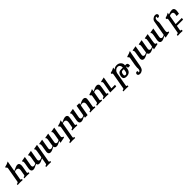

<svg xmlns="http://www.w3.org/2000/svg" viewBox="710 -3415 6331 6331"><g transform="rotate(-45 3875.5 -249.5)"><path d="M521.5 0.5Q476.1 -4.4 409.2 -4.4Q331.5 -4.4 285.2 0L293 -43.9Q350.1 -43.9 357.4 -84L388.7 -263.7Q392.1 -284.2 392.1 -301.3Q392.1 -394 288.1 -394Q258.8 -394 216.3 -370.1L166 -84L165 -75.2Q165 -43.9 214.8 -43.9L207 0Q162.1 -4.4 95.2 -4.4Q17.6 -4.4 -29.3 0L-21.5 -43.9Q36.1 -43.9 45.9 -84L137.7 -606.4Q139.2 -616.7 139.2 -625.5Q139.2 -672.9 97.2 -672.9L104.5 -712.9Q208.5 -732.4 289.6 -782.2L269.5 -672.9L222.2 -404.8Q376.5 -482.4 434.1 -482.4Q522 -482.4 522 -369.1Q522 -338.4 515.1 -299.8L477.5 -84L477.1 -78.1Q477.1 -43.9 529.3 -43.5Z M1287.6 244.1 1178.2 240.7 1055.2 244.1 1063 200.2Q1119.6 200.2 1126.5 160.2L1164.6 -56.2Q1042.5 9.8 987.3 9.8Q906.2 9.8 895.5 -64Q758.8 9.8 704.1 9.8Q609.9 9.8 609.9 -92.8Q609.9 -117.2 615.2 -147L646 -320.3Q652.8 -359.4 652.8 -384.8Q652.8 -433.6 627.9 -433.6L632.3 -458.5L795.4 -487.8L737.8 -160.2Q734.9 -144 734.9 -130.9Q734.9 -64.5 805.2 -64.5Q837.4 -64.5 893.6 -98.6Q894 -120.6 898.4 -147L929.2 -320.3Q936 -359.4 936 -384.8Q936 -433.6 911.1 -433.6L915.5 -458.5L1078.6 -487.8L1021 -160.2Q1018.1 -144 1018.1 -130.9Q1018.1 -64.5 1088.4 -64.5Q1121.1 -64.5 1171.9 -95.2L1211.4 -320.3Q1218.3 -359.9 1218.3 -385.7Q1218.3 -433.6 1194.3 -433.6L1198.7 -458.5L1360.8 -487.8L1246.6 160.2L1245.6 168.5Q1245.6 200.2 1295.4 200.2Z M1957 14.6 1969.7 -56.2Q1846.2 9.8 1792 9.8Q1710.9 9.8 1700.2 -64Q1567.9 9.8 1508.8 9.8Q1414.6 9.8 1414.6 -92.8Q1414.6 -122.1 1436 -235.8Q1457.5 -349.6 1457.5 -384.8Q1457.5 -433.6 1432.6 -433.6L1437 -458.5L1600.1 -487.8Q1539.6 -154.3 1539.6 -131.3Q1539.6 -64.5 1610.4 -64.5Q1642.6 -64.5 1698.2 -98.6Q1698.7 -130.4 1719.7 -240Q1740.7 -349.6 1740.7 -384.8Q1740.7 -433.6 1715.8 -433.6L1720.2 -458.5L1883.3 -487.8Q1822.8 -154.3 1822.8 -131.3Q1822.8 -64.5 1893.6 -64.5Q1926.3 -64.5 1976.6 -95.2Q2022.9 -345.2 2022.9 -385.7Q2022.9 -433.6 1999 -433.6L2003.4 -458.5L2165.5 -487.8Q2106.9 -170.9 2106.9 -130.9Q2106.9 -96.2 2121.6 -81.5Q2136.2 -66.9 2169.4 -66.4L2162.6 -26.9Z M2409.2 244.1Q2363.8 239.7 2295.4 239.7Q2216.3 239.7 2169.4 244.1L2177.2 200.2Q2234.9 200.2 2244.6 159.7L2330.6 -329.1Q2332 -339.8 2332 -349.1Q2332 -397 2289.6 -397L2296.4 -438Q2402.3 -457.5 2485.4 -508.8L2467.8 -413.1Q2603.5 -482.4 2669.9 -482.4Q2714.4 -482.4 2738.5 -458.5Q2762.7 -434.6 2762.7 -395Q2762.7 -364.3 2752.4 -305.7L2713.4 -84.5L2712.4 -75.7Q2712.4 -43.9 2762.7 -43.9L2754.9 0Q2709.5 -4.4 2641.1 -4.4Q2562 -4.4 2515.1 0L2522.9 -43.9Q2581.1 -43.9 2589.8 -84.5L2621.1 -262.2Q2625 -286.1 2625 -306.2Q2625 -401.4 2529.8 -401.4Q2502 -401.4 2461.9 -378.4L2367.2 159.7L2366.2 168.5Q2366.2 200.2 2417 200.2Z M2944.3 9.8Q2850.6 9.8 2850.6 -91.8Q2850.6 -116.2 2856 -147L2886.2 -320.3Q2893.1 -359.4 2893.1 -384.8Q2893.1 -433.6 2868.2 -433.6L2872.6 -458.5L3036.1 -487.8L2978 -160.2Q2975.1 -144.5 2975.1 -131.3Q2975.1 -64.5 3045.9 -64.5Q3078.6 -64.5 3128.9 -95.2L3195.3 -472.7H3317.9L3307.6 -413.1Q3442.4 -482.4 3509.8 -482.4Q3554.2 -482.4 3578.1 -458.3Q3602.1 -434.1 3602.1 -395Q3602.1 -364.3 3591.8 -305.7L3552.7 -84.5L3551.8 -75.7Q3551.8 -43.9 3602.1 -43.9L3594.7 0Q3548.8 -4.4 3480.5 -4.4Q3401.4 -4.4 3355 0L3362.3 -43.9Q3420.4 -43.9 3429.2 -84.5L3460.4 -262.2Q3464.4 -286.1 3464.4 -306.2Q3464.4 -401.4 3369.1 -401.4Q3341.3 -401.4 3301.3 -378.4L3234.9 0H3112.3L3122.1 -56.2Q2999 9.8 2944.3 9.8Z M4212.9 0Q4167.5 -4.4 4099.1 -4.4Q4020 -4.4 3973.1 0L3981 -43.9Q4039.1 -43.9 4047.9 -84.5L4079.1 -262.2Q4083 -286.1 4083 -306.2Q4083 -401.4 3987.8 -401.4Q3960 -401.4 3919.9 -378.4L3868.2 -84.5L3867.2 -75.7Q3867.2 -43.9 3918 -43.9L3910.2 0Q3864.7 -4.4 3796.4 -4.4Q3717.3 -4.4 3670.4 0L3678.2 -43.9Q3735.8 -43.9 3745.6 -84.5L3788.6 -329.1Q3790 -339.4 3790 -348.6Q3790 -397 3747.1 -397L3754.4 -438Q3860.4 -457.5 3943.4 -508.8L3925.8 -413.1Q4061.5 -482.4 4127.9 -482.4Q4172.4 -482.4 4196.3 -458.3Q4220.2 -434.1 4220.2 -395Q4220.2 -363.8 4210 -305.7L4171.4 -84.5L4170.4 -75.7Q4170.4 -43.9 4220.7 -43.9Z M4568.4 0H4289.1L4353 -361.8Q4356 -379.9 4356 -393.1Q4356 -436 4325.7 -436L4331.5 -467.3L4488.3 -501L4412.1 -68.4H4580.6Z M5055.7 -50.8Q5120.1 -50.8 5135.3 -136.7L5150.9 -226.1H5086.9Q5048.3 -226.1 5028.6 -189.9Q5008.8 -153.8 5008.8 -106Q5008.8 -50.8 5055.7 -50.8ZM4854.5 283.2Q4810.1 278.8 4743.2 278.8Q4665.5 278.8 4619.6 283.2L4627.4 239.3Q4684.1 239.3 4690.9 199.2L4785.6 -337.4Q4788.1 -350.1 4788.1 -360.4Q4788.1 -403.8 4747.6 -403.8L4754.9 -443.8Q4858.9 -463.4 4939.9 -513.2L4925.3 -433.1Q4990.2 -488.8 5070.3 -488.8Q5160.6 -488.8 5214.4 -436.8Q5268.1 -384.8 5268.1 -317.4Q5268.1 -301.8 5265.1 -285.6H5303.7Q5379.9 -285.6 5379.9 -203.6Q5379.9 -184.6 5376 -161.6H5276.4Q5279.8 -182.1 5279.8 -196.3Q5279.8 -226.1 5263.7 -226.1H5254.9L5240.7 -145Q5210.9 11.7 5041.5 11.7Q4911.6 11.7 4911.6 -97.2Q4911.6 -116.2 4915.5 -138.2Q4941.4 -285.6 5073.7 -285.6H5161.1Q5163.6 -299.8 5163.6 -313Q5163.6 -357.9 5134.8 -392.6Q5106 -427.2 5054.7 -427.2Q5004.4 -427.2 4959.5 -389.4Q4914.6 -351.6 4900.4 -292.5L4813.5 199.2L4812.5 207.5Q4812.5 239.3 4862.3 239.3Z M5426.3 263.7Q5331.1 262.2 5331.1 192.4Q5340.3 132.3 5391.6 129.9Q5422.9 129.9 5435.1 157.7Q5419.9 167.5 5417 181.2Q5417 196.3 5437 196.3Q5498 191.9 5498 86.4Q5498 71.8 5495.6 60.5Q5494.6 55.2 5494.6 44.9Q5494.6 13.2 5506.3 -64H5505.9L5553.2 -333Q5555.7 -346.2 5555.7 -356.9Q5555.7 -399.9 5516.1 -399.9L5522.9 -439.9Q5644 -470.2 5713.4 -509.3Q5696.3 -443.8 5689 -399.9L5609.9 46.9Q5585.9 184.6 5532.5 224.1Q5479 263.7 5426.3 263.7Z M6314.5 14.6 6327.1 -56.2Q6203.6 9.8 6149.4 9.8Q6068.4 9.8 6057.6 -64Q5925.3 9.8 5866.2 9.8Q5772 9.8 5772 -92.8Q5772 -122.1 5793.5 -235.8Q5814.9 -349.6 5814.9 -384.8Q5814.9 -433.6 5790 -433.6L5794.4 -458.5L5957.5 -487.8Q5897 -154.3 5897 -131.3Q5897 -64.5 5967.8 -64.5Q6000 -64.5 6055.7 -98.6Q6056.2 -130.4 6077.1 -240Q6098.1 -349.6 6098.1 -384.8Q6098.1 -433.6 6073.2 -433.6L6077.6 -458.5L6240.7 -487.8Q6180.2 -154.3 6180.2 -131.3Q6180.2 -64.5 6251 -64.5Q6283.7 -64.5 6334 -95.2Q6380.4 -345.2 6380.4 -385.7Q6380.4 -433.6 6356.4 -433.6L6360.8 -458.5L6522.9 -487.8Q6464.4 -170.9 6464.4 -130.9Q6464.4 -96.2 6479 -81.5Q6493.7 -66.9 6526.9 -66.4L6520 -26.9Z M6859.4 14.6 6872.1 -56.2Q6749 9.8 6694.3 9.8Q6600.1 9.8 6600.1 -92.8Q6600.1 -117.2 6605.5 -147L6636.2 -320.3Q6643.1 -359.4 6643.1 -384.8Q6643.1 -433.6 6618.2 -433.6L6622.6 -458.5L6785.6 -487.8L6728 -160.2Q6725.1 -144.5 6725.1 -131.3Q6725.1 -64.5 6795.9 -64.5Q6828.6 -64.5 6878.9 -95.2L6972.2 -626Q6981.9 -680.7 7032.2 -720.2Q7082.5 -759.8 7130.4 -759.8Q7225.6 -758.3 7225.6 -688.5V-682.1Q7215.8 -628.4 7164.6 -626Q7133.3 -626 7121.1 -653.8Q7137.2 -664.1 7139.6 -677.2Q7139.6 -692.4 7119.1 -692.4Q7056.6 -687.5 7056.6 -571.3Q7056.6 -549.8 7061.5 -535.6Q7065.9 -523.4 7065.9 -502.4Q7065.9 -475.1 7058.6 -433.1L7013.7 -178.7Q7009.3 -151.4 7009.3 -130.9Q7009.3 -96.2 7023.9 -81.5Q7038.6 -66.9 7071.8 -66.4L7064.9 -26.9Z M7411.6 254.9Q7356.9 249 7298.8 249Q7240.7 249 7181.6 254.9L7190.9 203.6Q7251 203.6 7256.3 170.9L7345.7 -334.5Q7347.7 -346.2 7347.7 -356Q7347.7 -399.9 7307.6 -399.9L7315.9 -446.3Q7406.7 -466.8 7492.2 -519.5L7476.1 -450.2Q7575.2 -488.8 7646 -488.8Q7747.6 -488.8 7747.6 -374Q7747.6 -346.2 7741.7 -311.5L7728 -233.9H7618.7L7629.9 -298.3Q7633.3 -317.9 7633.3 -334Q7633.3 -415.5 7547.4 -415.5Q7512.7 -415.5 7465.8 -392.6L7408.7 -68.4H7698.7L7686.5 0H7396.5L7366.2 170.9L7365.7 176.3Q7365.7 203.6 7420.9 203.6Z"/></g></svg>

Font: Kelvinch
Style: Bold Italic
Weight: 700
Italic angle: -10°
Designer: Paul James Miller
Foundry: High-Logic / Made with FontCreator
Version: Version 3.30 September 23, 2016